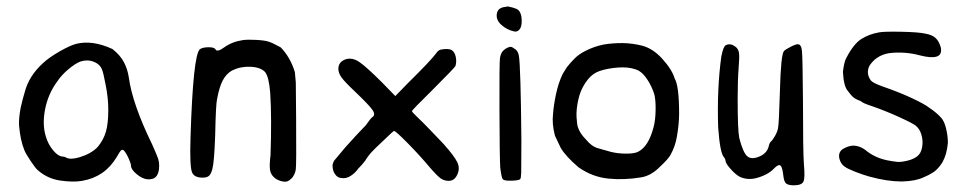

<svg xmlns="http://www.w3.org/2000/svg" viewBox="-20 -550 2978 586"><path d="M211.9 -416Q261.7 -428.7 323.2 -400.4Q346.7 -381.8 357.9 -360.8Q369.1 -339.8 373 -314.5Q383.8 -233.4 444.3 -109.4Q460 -74.2 462.9 -64.9Q465.8 -55.7 465.8 -43.9Q465.8 -21.5 456.5 -11.2Q447.3 -1 428.7 -2.9Q413.1 -4.9 396.5 -19Q379.9 -33.2 379.9 -43.9Q379.9 -49.8 373.5 -64.5Q367.2 -79.1 361.3 -86.9Q355.5 -94.7 351.1 -92.3Q346.7 -89.8 335.9 -70.3Q299.8 -9.8 230.5 2Q203.1 6.8 163.6 1Q124 -4.9 94.7 -31.2Q87.9 -37.1 73.2 -59.1Q58.6 -81.1 54.7 -90.8Q42 -121.1 38.1 -168Q37.1 -189.5 43 -220.7Q48.8 -247.1 55.7 -269.5Q68.4 -318.4 111.3 -357.4Q128.9 -374 161.1 -392.6Q193.4 -411.1 211.9 -416ZM266.6 -361.3Q247.1 -369.1 225.6 -362.3Q210 -356.4 188.5 -338.4Q167 -320.3 154.3 -300.8Q127 -263.7 117.7 -216.8Q108.4 -169.9 120.1 -132.8Q127 -109.4 142.1 -91.3Q157.2 -73.2 169.9 -72.3Q176.8 -72.3 181.6 -69.3Q194.3 -61.5 223.6 -70.3Q258.8 -81.1 278.3 -101.6Q295.9 -123 303.2 -147.9Q310.5 -172.9 310.5 -215.8Q310.5 -250 302.7 -290Q294.9 -330.1 292 -335.9Q286.1 -353.5 266.6 -361.3Z M721.7 -427.7Q737.3 -429.7 762.7 -428.2Q788.1 -426.8 799.8 -422.9Q812.5 -418.9 836.9 -405.3Q866.2 -375 879.9 -330.1L882.8 -298.8L883.8 -188.5Q884.8 -46.9 882.8 -33.2Q880.9 -19.5 872.1 -7.8Q861.3 2.9 855.5 3.9Q847.7 5.9 835.4 2Q823.2 -2 816.4 -8.8Q806.6 -17.6 804.2 -30.8Q801.8 -43.9 805.7 -77.1Q809.6 -191.4 804.7 -266.6Q800.8 -315.4 789.1 -330.1Q775.4 -344.7 745.1 -346.2Q714.8 -347.7 688.5 -335Q670.9 -325.2 660.2 -305.2Q649.4 -285.2 642.6 -248Q638.7 -233.4 636.7 -135.7Q633.8 -53.7 627.9 -33.2Q624 -18.6 617.7 -13.2Q611.3 -7.8 598.6 -7.8Q573.2 -7.8 566.4 -23.4Q558.6 -40 561.5 -131.8Q569.3 -380.9 589.8 -399.4Q596.7 -405.3 615.2 -405.8Q633.8 -406.2 637.7 -399.4Q642.6 -389.6 664.1 -405.3Q688.5 -422.9 721.7 -427.7Z M1324.2 -398.4Q1349.6 -403.3 1359.4 -396.5Q1368.2 -390.6 1371.1 -376Q1374 -361.3 1370.1 -348.6Q1367.2 -342.8 1302.7 -278.3Q1237.3 -213.9 1237.3 -210.9Q1237.3 -208 1253.9 -192.4Q1270.5 -176.8 1292 -154.3Q1322.3 -123 1334 -110.4Q1367.2 -73.2 1376 -54.2Q1384.8 -35.2 1375 -15.6Q1366.2 2 1349.6 2Q1335.9 2 1325.2 -5.4Q1314.5 -12.7 1291 -40Q1260.7 -76.2 1224.1 -113.3Q1187.5 -150.4 1182.6 -150.4Q1180.7 -150.4 1151.4 -122.1Q1122.1 -94.7 1114.3 -85.9Q1102.5 -73.2 1094.7 -59.6Q1085 -46.9 1073.2 -35.2Q1064.5 -22.5 1050.3 -13.2Q1036.1 -3.9 1021.5 -6.8Q1010.7 -6.8 1002.4 -18.6Q994.1 -30.3 995.1 -47.9L999 -58.6L1034.2 -100.6Q1066.4 -136.7 1096.7 -168Q1110.4 -187.5 1116.2 -192.4Q1127 -199.2 1117.2 -213.9Q1107.4 -228.5 1065.4 -268.6Q1032.2 -299.8 1022.5 -313.5Q1012.7 -327.1 1012.7 -339.8Q1012.7 -361.3 1035.2 -369.1Q1054.7 -375 1075.2 -361.8Q1095.7 -348.6 1146.5 -297.9L1186.5 -256.8L1226.6 -297.9Q1294.9 -365.2 1311.5 -387.7Q1316.4 -395.5 1324.2 -398.4Z M1517.6 -528.3Q1526.4 -529.3 1528.3 -530.3Q1532.2 -530.3 1544.9 -526.9Q1557.6 -523.4 1561.5 -519.5Q1571.3 -511.7 1572.3 -489.3Q1573.2 -466.8 1563.5 -458Q1557.6 -452.1 1548.8 -454.1Q1527.3 -459 1510.7 -473.6Q1494.1 -488.3 1496.1 -506.3Q1498 -524.4 1517.6 -528.3ZM1528.3 -404.3Q1536.1 -407.2 1539.1 -407.2Q1542 -407.2 1548.8 -402.3Q1560.5 -396.5 1563.5 -380.9Q1566.4 -365.2 1568.4 -297.9Q1570.3 -234.4 1571.3 -122.1Q1571.3 -42 1570.8 -23.9Q1570.3 -5.9 1567.4 -2.9Q1562.5 1 1540.5 1.5Q1518.6 2 1514.6 -2.9Q1510.7 -6.8 1506.8 -38.1Q1504.9 -68.4 1504.4 -212.9Q1503.9 -357.4 1505.9 -372.1Q1507.8 -384.8 1512.7 -391.6Q1517.6 -398.4 1528.3 -404.3Z M1822.3 -414.1Q1851.6 -418.9 1881.3 -418.5Q1911.1 -418 1941.4 -410.2Q1972.7 -401.4 2000 -372.1Q2031.2 -337.9 2039.1 -310.5Q2052.7 -288.1 2052.7 -203.1Q2052.7 -171.9 2045.9 -132.8Q2041 -103.5 2026.4 -77.1Q2019.5 -64.5 1993.2 -40Q1966.8 -13.7 1937.5 -8.8Q1884.8 0 1836.9 -4.9Q1788.1 -9.8 1746.1 -39.1Q1707 -72.3 1691.4 -98.6Q1677.7 -127 1673.8 -135.7Q1664.1 -171.9 1668 -203.1Q1669.9 -229.5 1677.2 -263.7Q1684.6 -297.9 1697.3 -324.2L1710 -344.7Q1721.7 -359.4 1734.4 -372.1Q1747.1 -384.8 1766.6 -394.5Q1793 -408.2 1822.3 -414.1ZM1907.2 -341.8Q1883.8 -346.7 1850.6 -342.3Q1817.4 -337.9 1799.3 -328.6Q1781.2 -319.3 1766.1 -296.4Q1751 -273.4 1745.1 -246.1Q1738.3 -215.8 1739.7 -191.9Q1741.2 -168 1744.1 -161.1Q1750 -142.6 1769.5 -123Q1786.1 -103.5 1801.8 -98.6Q1817.4 -93.8 1842.8 -86.9Q1865.2 -81.1 1891.1 -81.1Q1917 -81.1 1927.7 -86.9Q1959 -102.5 1974.6 -161.1Q1980.5 -182.6 1981 -214.8Q1981.4 -247.1 1976.6 -263.7Q1968.8 -287.1 1956.1 -306.6Q1943.4 -326.2 1929.7 -334Q1920.9 -338.9 1907.2 -341.8Z M2195.3 -412.1Q2209 -418.9 2223.6 -408.2Q2233.4 -401.4 2235.4 -389.2Q2237.3 -377 2234.4 -343.8Q2231.4 -304.7 2231.4 -249Q2231.4 -152.3 2236.3 -128.9Q2248 -83 2261.7 -72.3Q2275.4 -61.5 2301.8 -74.2Q2321.3 -84 2326.2 -103.5Q2328.1 -113.3 2333 -118.2Q2337.9 -122.1 2345.2 -134.8Q2352.5 -147.5 2354.5 -158.2Q2357.4 -168.9 2360.4 -272.5Q2363.3 -384.8 2373 -394.5Q2377.9 -399.4 2393.1 -407.2Q2408.2 -415 2415 -415Q2425.8 -415 2427.7 -393.6Q2429.7 -372.1 2430.7 -245.1Q2430.7 -86.9 2433.6 -48.8Q2437.5 -6.8 2432.1 4.4Q2426.8 15.6 2402.3 15.6Q2384.8 15.6 2377.9 8.8Q2373 2.9 2371.1 -11.7Q2368.2 -39.1 2362.3 -44.4Q2356.4 -49.8 2343.8 -37.1Q2324.2 -15.6 2286.1 -5.9Q2259.8 0 2237.3 -10.7Q2224.6 -17.6 2209.5 -34.7Q2194.3 -51.8 2194.3 -59.6Q2194.3 -63.5 2190.4 -69.3Q2177.7 -80.1 2171.9 -161.1Q2168 -280.3 2181.6 -377.9Q2187.5 -408.2 2195.3 -412.1Z M2663.1 -451.2Q2676.8 -454.1 2730 -453.1Q2783.2 -452.1 2804.7 -447.3Q2826.2 -443.4 2836.4 -433.1Q2846.7 -422.9 2851.6 -404.3Q2855.5 -382.8 2838.9 -377.4Q2822.3 -372.1 2788.1 -380.9Q2741.2 -393.6 2693.4 -387.7Q2659.2 -381.8 2639.6 -357.4Q2629.9 -346.7 2628.9 -332.5Q2627.9 -318.4 2637.7 -304.7Q2643.6 -296.9 2673.8 -286.1Q2724.6 -268.6 2763.2 -250.5Q2801.8 -232.4 2815.4 -221.7Q2838.9 -206.1 2853.5 -189.5Q2862.3 -178.7 2867.2 -159.2Q2873 -135.7 2873 -114.3Q2870.1 -79.1 2856.4 -54.7Q2842.8 -33.2 2828.1 -23.9Q2813.5 -14.6 2798.8 -8.8Q2774.4 2.9 2732.4 3.9Q2688.5 3.9 2634.8 -10.7Q2613.3 -16.6 2589.8 -25.9Q2566.4 -35.2 2558.6 -41Q2546.9 -48.8 2542.5 -63.5Q2538.1 -78.1 2544.9 -87.9Q2547.9 -93.8 2561 -99.6Q2574.2 -105.5 2584 -105.5Q2606.4 -105.5 2627.9 -86.9Q2643.6 -75.2 2664.1 -67.4Q2684.6 -59.6 2720.7 -55.7Q2734.4 -55.7 2751.5 -60.1Q2768.6 -64.5 2779.8 -73.2Q2791 -82 2794.4 -101.1Q2797.9 -120.1 2792 -139.6Q2787.1 -156.2 2775.4 -166Q2767.6 -172.9 2726.1 -191.9Q2684.6 -210.9 2642.6 -225.6Q2612.3 -235.4 2607.4 -241.2Q2593.8 -246.1 2585.9 -252Q2578.1 -257.8 2568.4 -271.5Q2554.7 -286.1 2552.7 -331.1Q2556.6 -363.3 2563.5 -374Q2585.9 -417 2609.9 -431.6Q2633.8 -446.3 2663.1 -451.2Z"/></svg>

Font: JasonHandwriting4
Style: Regular
Weight: 400
Version: Version 1.01.21